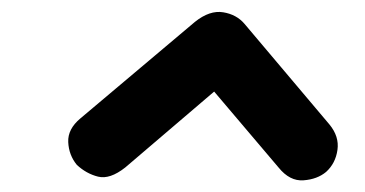

<svg xmlns="http://www.w3.org/2000/svg" viewBox="-20 -689 618 325"><path d="M192 -405.5Q166 -385 146 -390Q126 -395 110 -410Q96.5 -426.5 95.5 -448.5Q94.5 -470.5 116 -488.5L310 -652Q335 -672 357.8 -668.2Q380.5 -664.5 394 -648.5L537.5 -478.5Q554.5 -458 551.2 -435.2Q548 -412.5 532 -398Q517 -385.5 493.8 -383.8Q470.5 -382 451.5 -405.5L342.5 -534Z"/></svg>

Font: Edu VIC WA NT Hand Pre
Style: Regular
Weight: 400
Designer: Tina and Corey Anderson, Eben Sorkin, Mirko Velimirovic
Foundry: Google for Education
Version: Version 1.000